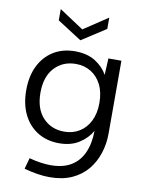

<svg xmlns="http://www.w3.org/2000/svg" viewBox="-99 -790 791 1057"><g transform="rotate(10 297.0 -261.0)"><path d="M109.8 178 127 116.2Q160 125.2 190.2 129.6Q220.5 134 246.8 134Q316.3 134 361.3 106.6Q406.4 79.2 429.2 28.2Q452 -22.8 452.7 -94Q429.7 -52.4 384.1 -22.7Q338.4 7 271.8 7Q203.5 7 151.9 -24.7Q100.3 -56.5 71.9 -114Q43.5 -171.5 43.5 -250Q43.5 -328.5 71.9 -386Q100.3 -443.5 151.9 -475.3Q203.5 -507 271.8 -507Q339.9 -507 385.6 -478.2Q431.2 -449.4 454.2 -407.5L458.7 -500H531.5V-91.6Q531.5 -35.8 514.7 16.6Q497.9 69 464.1 110.4Q430.2 151.8 377.5 175.9Q324.7 200 252 200Q221.3 200 185.5 194.5Q149.8 189 109.8 178ZM288.7 -60.8Q336.3 -60.8 373.2 -83.6Q410.2 -106.3 431.3 -148.6Q452.5 -190.9 452.5 -250Q452.5 -309.3 431.3 -351.5Q410.2 -393.7 373.2 -416.4Q336.3 -439.2 288.7 -439.2Q215.9 -439.2 169.4 -389.5Q123 -339.8 123 -250Q123 -159.9 169.4 -110.3Q215.9 -60.8 288.7 -60.8ZM289.3 -571.6 153.3 -659.1V-722.2L289.3 -632.4L424.5 -722.2V-659.1Z"/></g></svg>

Font: Envelope Sans Variable
Style: Regular
Weight: 500
Designer: Andreas Rasmussen / Norman Anderson
Foundry: mail.de GmbH
Version: Version 1.150